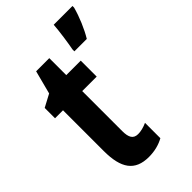

<svg xmlns="http://www.w3.org/2000/svg" viewBox="-235 -835 919 919"><g transform="rotate(-45 225.0 -375.0)"><path d="M450 -749V-760H323C321 -723 309 -642 303 -613V-600H387C412 -641 437 -700 450 -749ZM239 -104C207 -104 195 -125 195 -168V-439H293V-547H195V-662H106L75 -543L11 -509V-439H65V-163C65 -46 104 10 198 10C237 10 271 1 300 -15V-119C278 -109 257 -104 239 -104Z"/></g></svg>

Font: Noto Sans Arabic UI XCn
Style: Bold
Weight: 700
Width: 2
Designer: Monotype Design Team, Nadine Chahine and Nizar Qandah
Foundry: Monotype Imaging Inc.
Version: Version 2.010